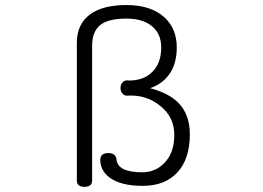

<svg xmlns="http://www.w3.org/2000/svg" viewBox="-20 -722 1040 760"><path d="M284.2 -552.7V-7.8Q284.2 17.6 314.5 17.6Q344.7 17.6 344.7 -7.8V-541Q344.7 -600.6 380.9 -626Q413.1 -648.4 480.5 -648.4Q542 -648.4 578.1 -621.1Q618.2 -590.8 618.2 -534.2Q618.2 -473.6 584 -438.5Q549.8 -403.3 491.2 -403.3Q474.6 -406.2 465.8 -396.5Q457 -387.7 457 -374Q457 -359.4 465.8 -350.6Q474.6 -340.8 491.2 -343.8Q561.5 -345.7 613.3 -303.7Q669.9 -259.8 669.9 -187.5Q669.9 -116.2 629.9 -76.2Q594.7 -40 543 -40Q495.1 -40 468.8 -52.7Q444.3 -65.4 441.4 -88.9Q438.5 -117.2 407.2 -116.2Q377 -115.2 377 -88.9Q377 -47.9 412.1 -20.5Q456.1 13.7 544.9 13.7Q632.8 13.7 681.6 -39.1Q731.4 -91.8 731.4 -190.4Q731.4 -268.6 686.5 -314.5Q648.4 -353.5 574.2 -373Q622.1 -389.6 648.4 -425.8Q679.7 -467.8 679.7 -534.2Q679.7 -609.4 629.9 -654.3Q576.2 -702.1 480.5 -702.1Q389.6 -702.1 338.9 -667Q284.2 -627.9 284.2 -552.7Z"/></svg>

Font: GulimChe
Style: Regular
Weight: 400
Monospace: yes
Version: Version 2.21